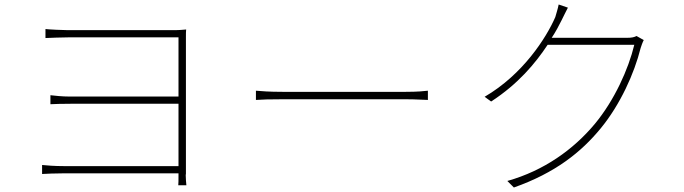

<svg xmlns="http://www.w3.org/2000/svg" viewBox="-20 -808 3040 853"><path d="M806 -33V-643C806 -660 806 -667 807 -677C793 -676 779 -674 752 -674H282C263 -674 196 -677 182 -679V-639C196 -640 263 -642 282 -642H773V-379H291C255 -379 222 -383 204 -385V-345C225 -346 255 -347 293 -347H773V-70H265C222 -70 186 -73 167 -75V-35C186 -36 222 -38 266 -38H773V-31C773 -4 773 5 772 15H808C807 0 805 -12 805 -33Z M1881 -405C1863 -403 1836 -400 1783 -400H1235C1174 -400 1141 -403 1117 -405V-364C1142 -366 1181 -367 1235 -367H1784C1831 -367 1864 -364 1881 -364V-405Z M2649 -238C2736 -344 2798 -482 2826 -594C2828 -601 2835 -621 2840 -630L2808 -648C2798 -643 2788 -640 2765 -640H2431C2449 -667 2463 -694 2475 -718C2483 -734 2494 -757 2503 -774L2462 -788C2459 -771 2450 -743 2447 -732C2407 -640 2303 -477 2133 -378L2162 -357C2282 -435 2358 -526 2413 -609H2798C2772 -501 2710 -363 2623 -258C2528 -144 2397 -50 2234 -4L2263 25C2447 -40 2562 -132 2649 -238Z"/></svg>

Font: Glow Sans SC Normal ExtraLight
Style: Regular
Weight: 200
Designer: Ryoko NISHIZUKA (kana, bopomofo & ideographs); Paul D. Hunt (Latin, Greek & Cyrillic); Sandoll Communications, Soo-young
Version: Version 0.93